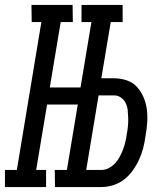

<svg xmlns="http://www.w3.org/2000/svg" viewBox="-57 -755 615 775"><path d="M-37 0V-69H11L110 -666H71L70 -735H236L237 -666H188L144 -402H268L312 -666H272V-735H438V-666H390L352 -439H403Q430 -439 455 -430.5Q480 -422 496.5 -403.5Q513 -385 523 -361Q533 -337 536 -311Q539 -285 537 -258Q535 -231 530 -204Q527 -181 521 -157.5Q515 -134 504.5 -111Q494 -88 479 -67Q464 -46 444 -30.5Q424 -15 400 -7.5Q376 0 353 0H165L164 -69H213L257 -333H133L89 -69H129V0ZM352 -69Q368 -69 383 -77Q398 -85 409 -97.5Q420 -110 427.5 -124.5Q435 -139 440.5 -154Q446 -169 449.5 -184.5Q453 -200 455 -215Q458 -231 459.5 -247Q461 -263 460.5 -278.5Q460 -294 458.5 -309.5Q457 -325 450.5 -338.5Q444 -352 431.5 -361Q419 -370 403 -370H341L291 -69Z"/></svg>

Font: Iosevka QP
Style: Italic
Weight: 400
Italic angle: -9°
Designer: Belleve Invis
Foundry: Belleve Invis
Version: Version 20.0.0; ttfautohint (v1.8.4)